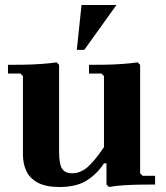

<svg xmlns="http://www.w3.org/2000/svg" viewBox="-20 -740 666 770"><path d="M542 -45 552 -35H602V0Q576 0 542.5 0.5Q509 1 476 3Q443 5 417 10L407 0V-85H397Q369 -42 327.5 -16Q286 10 219 10Q164 10 131.5 -7.5Q99 -25 85.5 -54.5Q72 -84 72 -120V-435L62 -445H12V-480Q38 -480 74 -480.5Q110 -481 145.5 -483.5Q181 -486 207 -490L217 -480V-130Q217 -82 229 -63.5Q241 -45 269 -45Q301 -45 329 -68Q357 -91 397 -150V-435L387 -445H337V-480Q363 -480 399 -480.5Q435 -481 470.5 -483.5Q506 -486 532 -490L542 -480ZM288 -540 307 -720H447L318 -540Z"/></svg>

Font: Brygada 1918
Style: Bold
Weight: 700
Designer: Mateusz Machalski | Borys Kosmynka | Przemek Hoffer
Foundry: NIEPODLEGLA 2018
Version: Version 3.006